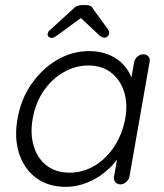

<svg xmlns="http://www.w3.org/2000/svg" viewBox="-20 -724 645 754"><path d="M543 -510.7Q555.7 -510.7 563 -502Q570.3 -493.2 567.4 -480.5L488.3 -30.3Q486.3 -18.6 475.6 -9.3Q464.8 0 453.1 0Q440.4 0 433.1 -8.8Q425.8 -17.6 427.7 -30.3L449.2 -149.4L467.8 -157.2Q462.9 -128.9 441.9 -100.1Q420.9 -71.3 390.1 -46.4Q359.4 -21.5 319.8 -5.9Q280.3 9.8 238.3 9.8Q169.9 9.8 122.6 -24.9Q75.2 -59.6 55.2 -120.6Q35.2 -181.6 48.8 -257.8Q62.5 -335.9 104.5 -395.5Q146.5 -455.1 205.1 -489.3Q263.7 -523.4 331.1 -523.4Q374 -523.4 409.2 -508.3Q444.3 -493.2 467.3 -467.3Q490.2 -441.4 500 -407.7Q509.8 -374 503.9 -337.9L484.4 -352.5L506.8 -480.5Q509.8 -493.2 520 -502Q530.3 -510.7 543 -510.7ZM252.9 -45.9Q305.7 -45.9 351.6 -73.2Q397.5 -100.6 429.2 -149.4Q460.9 -198.2 471.7 -257.8Q482.4 -316.4 467.3 -363.8Q452.1 -411.1 416 -439Q379.9 -466.8 327.1 -466.8Q275.4 -466.8 229 -439.9Q182.6 -413.1 150.9 -366.2Q119.1 -319.3 108.4 -257.8Q97.7 -198.2 112.8 -149.4Q127.9 -100.6 164.1 -73.2Q200.2 -45.9 252.9 -45.9ZM309.6 -662.1 210 -588.9Q202.1 -583 195.8 -579.1Q189.5 -575.2 181.6 -575.2Q174.8 -575.2 170.4 -580.1Q166 -585 167 -590.8Q168 -594.7 169.9 -599.1Q171.9 -603.5 177.7 -607.4L265.6 -687.5Q279.3 -704.1 301.8 -704.1H317.4Q328.1 -704.1 335 -700.7Q341.8 -697.3 346.7 -687.5L404.3 -608.4Q407.2 -603.5 408.2 -599.6Q409.2 -595.7 408.2 -590.8Q407.2 -585.9 402.3 -581.1Q397.5 -576.2 390.6 -576.2Q382.8 -576.2 377 -580.1Q371.1 -584 365.2 -589.8L289.1 -661.1Z"/></svg>

Font: Quicksand
Style: Italic
Weight: 400
Designer: Andrew Paglinawan
Foundry: Andrew Paglinawan
Version: Version 3.006